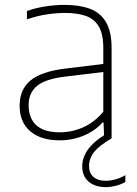

<svg xmlns="http://www.w3.org/2000/svg" viewBox="-20 -568 562 788"><path d="M225 8Q148 8 104.2 -29.2Q60.5 -66.5 60.5 -134Q60.5 -200.5 104.8 -237.5Q149 -274.5 248 -286.5L404 -305.5V-370.5Q404 -428.5 385.2 -459.8Q366.5 -491 331.2 -503Q296 -515 246 -515Q213 -515 172.5 -509Q132 -503 90.5 -488.5V-522.5Q123.5 -535 165.2 -541.5Q207 -548 245.5 -548Q306 -548 349 -532Q392 -516 415 -477.2Q438 -438.5 438 -371V0Q388.5 28.5 367 55Q345.5 81.5 345.5 114Q345.5 142 363.5 158Q381.5 174 413 174Q454 174 494.5 151V179Q477 189 455.2 194.5Q433.5 200 415 200Q369.5 200 343.5 177.2Q317.5 154.5 317.5 115Q317.5 43.5 407 -13L405 -65.5H401Q371.5 -32 324.8 -12Q278 8 225 8ZM97.5 -136.5Q97.5 -83 129 -54Q160.5 -25 226 -25Q274.5 -25 320.8 -45.2Q367 -65.5 404 -109.5V-272.5L247 -253.5Q166.5 -244 132 -215.5Q97.5 -187 97.5 -136.5Z"/></svg>

Font: Encode Sans SemiExpanded SemiExpanded Thin
Style: Regular
Weight: 100
Width: 6
Designer: Multiple Designers
Foundry: Impallari Type
Version: Version 3.000; ttfautohint (v1.8.3) -l 8 -r 50 -G 200 -x 14 